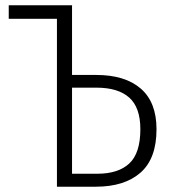

<svg xmlns="http://www.w3.org/2000/svg" viewBox="-20 -705 643 725"><path d="M571 -217Q571 -106 510.5 -53Q450 0 342 0H195V-634H13V-685H253L252 -684V-422H343Q452 -422 511.5 -370.5Q571 -319 571 -217ZM510 -217Q510 -299 468 -336.5Q426 -374 344 -374H252V-49H348Q427 -49 468.5 -88Q510 -127 510 -217Z"/></svg>

Font: Fira Sans Condensed Light
Style: Regular
Weight: 300
Width: 3
Designer: bBox Type GmbH & Carrois Corporate GbR & Edenspiekermann AG
Foundry: bBox Type GmbH & Carrois Corporate GbR & Edenspiekermann AG
Version: Version 4.301